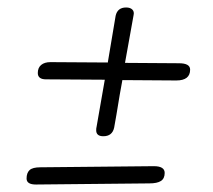

<svg xmlns="http://www.w3.org/2000/svg" viewBox="-20 -551 570 513"><path d="M488 -365Q488 -336 451 -336L307 -337Q301 -306 291 -244L285 -210Q280 -187 256 -187Q237 -187 237 -203Q237 -209 238 -212L242 -235L260 -338L103 -339Q81 -339 81 -356Q81 -370 90 -377.5Q99 -385 115 -385L268 -384L289 -509Q294 -531 317 -531Q328 -531 333.5 -525.5Q339 -520 337 -511L314 -383L458 -382Q488 -382 488 -365ZM420 -89Q420 -74 410 -67.5Q400 -61 379 -61L76 -58Q51 -58 51 -74Q51 -89 59 -96.5Q67 -104 88 -104L391 -107Q420 -107 420 -89Z"/></svg>

Font: Mali Light
Style: Italic
Weight: 300
Italic angle: -10°
Version: Version 1.000; ttfautohint (v1.6)